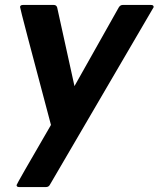

<svg xmlns="http://www.w3.org/2000/svg" viewBox="-20 -538 641 776"><path d="M166 218H57Q47 218 47 210Q47 206 186 -33Q61 -502 61 -510Q62 -518 73 -518H197Q208 -518 211 -508L281 -190L460 -508Q466 -518 476 -518H590Q601 -518 601 -510V-509L182 208Q177 218 166 218Z"/></svg>

Font: YamahaIndonesia935. App
Style: Bold Italic
Weight: 700
Italic angle: -10°
Designer: Dalton Maag Ltd
Foundry: Dalton Maag Ltd
Version: Version 1.002; January 01, 2024; Regular/Italic